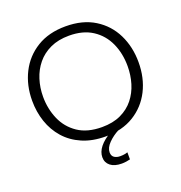

<svg xmlns="http://www.w3.org/2000/svg" viewBox="-160 -863 1138 1205"><g transform="rotate(-20 409.0 -261.0)"><path d="M412.5 10.5Q323 10.5 255.8 -18.8Q188.5 -48 143.5 -99Q98.5 -150 76 -216.5Q53.5 -283 53.5 -357.5Q53.5 -461 95.8 -544.5Q138 -628 217.8 -676.8Q297.5 -725.5 409.5 -725.5Q523.5 -725.5 602.8 -676.2Q682 -627 723 -543.5Q764 -460 764 -357.5Q764 -252.5 721.8 -169.2Q679.5 -86 600.8 -37.8Q522 10.5 412.5 10.5ZM410 -52.5Q483.5 -52.5 536.5 -77.5Q589.5 -102.5 623.8 -145.5Q658 -188.5 674.5 -243.2Q691 -298 691 -357.5Q691 -443 659.5 -512.2Q628 -581.5 565.5 -622.2Q503 -663 410 -663Q338 -663 284.8 -638.2Q231.5 -613.5 196.2 -570.5Q161 -527.5 143.8 -472.8Q126.5 -418 126.5 -357.5Q126.5 -277 156.8 -207.2Q187 -137.5 249.8 -95Q312.5 -52.5 410 -52.5ZM448 205Q399.5 205 372.8 183.5Q346 162 346 126.5Q346 56 450.5 -5.5V-20.5L484.5 -23L500.5 0Q459 21.5 429.2 52Q399.5 82.5 399.5 113Q399.5 136 414.8 147Q430 158 455 158Q472.5 158 485 155.5Q497.5 153 504.5 150.5V197.5Q493.5 200.5 478.2 202.8Q463 205 448 205Z"/></g></svg>

Font: Heraclito Light
Style: Regular
Weight: 300
Designer: Kostas Bartsokas (font) & Cristiano Sobral (main changes)
Foundry: Kostas Bartsokas (font) & Cristiano Sobral (main changes)
Version: Version 1.00;July 8, 2020;FontCreator 13.0.0.2655 64-bit